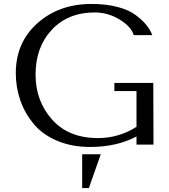

<svg xmlns="http://www.w3.org/2000/svg" viewBox="-20 -732 857 972"><path d="M756 -312 757 0H671V-41Q571 12 436 12Q343 12 269 -19.5Q195 -51 150.5 -104.5Q106 -158 83 -223.5Q60 -289 60 -362Q60 -517 169.5 -614.5Q279 -712 443 -712Q517 -712 574.5 -697Q632 -682 666.5 -656Q701 -630 720.5 -606Q740 -582 751 -554H657Q644 -598 585 -633.5Q526 -669 460 -669Q324 -669 242 -581Q160 -493 160 -354Q160 -221 243.5 -127Q327 -33 476 -33Q582 -33 671 -90V-271H559V-312ZM490 49 430 220H396V49Z"/></svg>

Font: Tenor Sans
Style: Regular
Weight: 400
Designer: Denis Masharov
Foundry: Denis Masharov
Version: Version 1.1